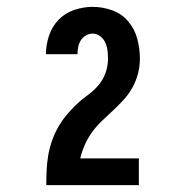

<svg xmlns="http://www.w3.org/2000/svg" viewBox="-20 -863 540 560"><path d="M115 -323V-324Q115 -345 116 -366.5Q117 -388 120.5 -409Q124 -430 131 -450.5Q138 -471 148.5 -490Q159 -509 172.5 -525.5Q186 -542 201.5 -557Q217 -572 234.5 -584.5Q252 -597 266 -613Q280 -629 287.5 -649.5Q295 -670 295 -692Q295 -704 293.5 -716Q292 -728 287 -739Q282 -750 272 -757.5Q262 -765 250 -765Q240 -765 230.5 -759.5Q221 -754 215.5 -745Q210 -736 208 -725.5Q206 -715 206 -705H114Q114 -705 114 -705Q114 -705 114 -705Q114 -732 123 -759Q132 -786 151 -805.5Q170 -825 196.5 -834Q223 -843 250 -843Q279 -843 307 -833Q335 -823 354 -800.5Q373 -778 380.5 -749.5Q388 -721 388 -692Q388 -670 382.5 -648.5Q377 -627 366.5 -608Q356 -589 341.5 -573Q327 -557 311 -542Q295 -527 279 -512Q263 -497 250 -479.5Q237 -462 228 -442Q219 -422 214 -401H385V-323Z"/></svg>

Font: iosevka_custom_sans_ss08 XBd
Style: Regular
Weight: 800
Designer: Belleve Invis
Foundry: Belleve Invis
Version: Version 10.3.0; ttfautohint (v1.8.3)